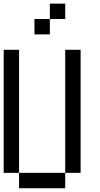

<svg xmlns="http://www.w3.org/2000/svg" viewBox="-20 -1103 540 1040"><path d="M0 -166.7V-833.3H83.3V-166.7ZM83.3 -166.7H333.3V-83.3H83.3ZM250 -1000V-916.7H166.7V-1000ZM250 -1083.3H333.3V-1000H250ZM333.3 -166.7V-833.3H416.7V-166.7Z"/></svg>

Font: GalmuriMono11 Regular
Style: Regular
Weight: 400
Designer: Lee Minseo (quiple)
Version: Version 2.399;hotconv 1.1.1;makeotfexe 2.6.0 DEVELOPMENT